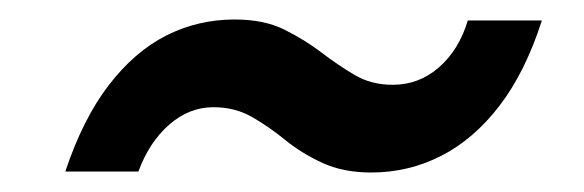

<svg xmlns="http://www.w3.org/2000/svg" viewBox="-20 -418 599 197"><path d="M361 -241Q332 -241 310.5 -251Q289 -261 272.5 -274.5Q256 -288 238.5 -298Q221 -308 199 -308Q174 -308 153.5 -290Q133 -272 122 -242H47Q65 -296 91.5 -330.5Q118 -365 150.5 -381.5Q183 -398 221 -398Q251 -398 272 -387.5Q293 -377 310 -364Q327 -351 344 -341Q361 -331 383 -331Q410 -331 430.5 -349Q451 -367 460 -397H536Q519 -344 492.5 -309.5Q466 -275 432.5 -258Q399 -241 361 -241Z"/></svg>

Font: DM Sans 16pt Medium
Style: Italic
Weight: 500
Italic angle: -10°
Version: Version 4.004;gftools[0.9.30]